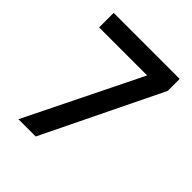

<svg xmlns="http://www.w3.org/2000/svg" viewBox="-195 -822 943 943"><g transform="rotate(45 277.0 -350.0)"><path d="M87.5 0 382.5 -599H49V-700H507.5V-616.5L207.5 0Z"/></g></svg>

Font: Geologica Cursive
Style: Regular
Weight: 400
Designer: Sindre Bremnes, Frode Helland
Foundry: Monokrom Skriftforlag AS
Version: Version 1.010;gftools[0.9.28]